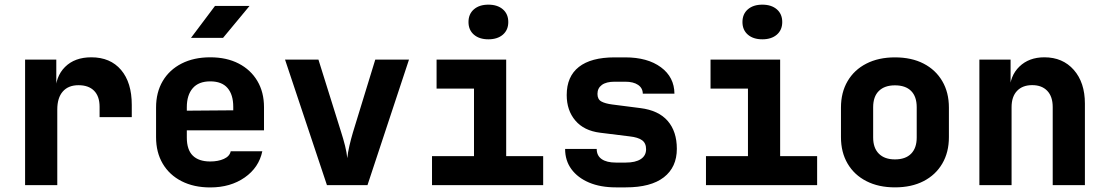

<svg xmlns="http://www.w3.org/2000/svg" viewBox="-20 -811 4840 841"><path d="M89.9 0V-550H226.6V-436.5H266.9L222.4 -403.2Q222.4 -475.7 264.9 -517.8Q307.3 -560 379.9 -560Q463.3 -560 510.3 -504.7Q557.2 -449.4 557.2 -351.8V-298H416.2V-343.3Q416.2 -389 392.2 -413.4Q368.1 -437.8 323.8 -437.8Q279.3 -437.8 255.1 -410.2Q230.9 -382.6 230.9 -331.3V0Z M900.8 10Q829.1 10 775.5 -17.3Q721.9 -44.7 692.7 -94.2Q663.6 -143.7 663.6 -210V-340Q663.6 -406.5 692.7 -455.9Q721.9 -505.3 775.5 -532.7Q829.1 -560 900.8 -560Q972.6 -560 1025.4 -532.7Q1078.1 -505.5 1107.3 -456.3Q1136.4 -407.2 1136.4 -341.5V-240.1H798.3V-208.5Q798.3 -155.1 824.4 -129.4Q850.5 -103.7 900.8 -103.7Q935.6 -103.7 960.8 -115.1Q986.1 -126.5 990.6 -148.5H1129Q1114 -76.9 1051.8 -33.5Q989.5 10 900.8 10ZM1001.7 -316.4V-343.2Q1001.7 -396.3 976.7 -425.4Q951.7 -454.6 900.8 -454.6Q850 -454.6 824.2 -424.6Q798.3 -394.6 798.3 -341.5V-326.2L1011.2 -327.9ZM816.5 -645 921.7 -785H1073L956.9 -645Z M1412.1 0 1228.5 -550H1374.8L1474.4 -231.8Q1483.7 -203.1 1491.3 -173Q1498.8 -142.9 1501.2 -118.3Q1503.6 -142.9 1510.6 -173Q1517.6 -203.1 1525.9 -231L1623.8 -550H1771.5L1589.6 0Z M1872.3 0V-127H2056.2V-423H1892.3V-550H2197.2V-127H2359.2V0ZM2119.2 -638.8Q2079.5 -638.8 2055.8 -659.2Q2032.1 -679.7 2032.1 -714.5Q2032.1 -749.6 2055.8 -770.1Q2079.5 -790.6 2119.2 -790.6Q2159 -790.6 2182.7 -770.1Q2206.4 -749.6 2206.4 -714.5Q2206.4 -679.7 2182.7 -659.2Q2159 -638.8 2119.2 -638.8Z M2677.2 9.7Q2610.2 9.7 2560.3 -11.3Q2510.5 -32.4 2482.9 -70Q2455.3 -107.6 2455.3 -158.6H2593.7Q2593.7 -129.1 2615.6 -114Q2637.5 -98.9 2677.2 -98.9H2721.2Q2763.5 -98.9 2786.8 -114.1Q2810 -129.3 2810 -157.4Q2810 -184.1 2792.3 -196.8Q2774.6 -209.6 2738.2 -213.6L2608.3 -229.7Q2537.9 -238.5 2500.1 -283Q2462.3 -327.4 2462.3 -394.7Q2462.3 -476 2515.6 -517.8Q2568.9 -559.7 2672.1 -559.7H2718.6Q2816.4 -559.7 2875 -516.4Q2933.6 -473.1 2934.2 -400.6H2795.6Q2795.3 -425.3 2774.9 -439.2Q2754.5 -453.1 2718.6 -453.1H2672.1Q2635.4 -453.1 2616.2 -438.9Q2597 -424.7 2597 -399.8Q2597 -376 2613.9 -366.6Q2630.8 -357.3 2661.9 -353.3L2785.2 -337.5Q2864.5 -327.5 2904.6 -281.4Q2944.7 -235.3 2944.7 -159.1Q2944.7 -78.7 2887.9 -34.5Q2831 9.7 2721.2 9.7Z M3072.3 0V-127H3256.2V-423H3092.3V-550H3397.2V-127H3559.2V0ZM3319.2 -638.8Q3279.5 -638.8 3255.8 -659.2Q3232.1 -679.7 3232.1 -714.5Q3232.1 -749.6 3255.8 -770.1Q3279.5 -790.6 3319.2 -790.6Q3359 -790.6 3382.7 -770.1Q3406.4 -749.6 3406.4 -714.5Q3406.4 -679.7 3382.7 -659.2Q3359 -638.8 3319.2 -638.8Z M3900 9.7Q3828.1 9.7 3774.9 -17.6Q3721.7 -44.8 3692.7 -94.3Q3663.6 -143.8 3663.6 -210.3V-339.7Q3663.6 -406.3 3692.7 -455.7Q3721.7 -505.2 3774.9 -532.4Q3828.1 -559.7 3900 -559.7Q3972.9 -559.7 4025.6 -532.4Q4078.3 -505.2 4107.3 -455.7Q4136.4 -406.3 4136.4 -339.7V-210.3Q4136.4 -143.8 4107.3 -94.3Q4078.3 -44.8 4025.5 -17.6Q3972.8 9.7 3900 9.7ZM3900 -112.8Q3946.3 -112.8 3970.8 -137.7Q3995.4 -162.6 3995.4 -208.8V-341.2Q3995.4 -388.2 3970.8 -412.7Q3946.3 -437.2 3900 -437.2Q3854.7 -437.2 3829.7 -412.7Q3804.6 -388.2 3804.6 -341.2V-208.8Q3804.6 -162.6 3829.7 -137.7Q3854.7 -112.8 3900 -112.8Z M4269.9 0V-550H4406.6V-445H4446.9L4402.4 -412.1Q4403.2 -478.8 4445.2 -519.4Q4487.2 -560 4554.5 -560Q4634.9 -560 4683.5 -504.8Q4732.1 -449.5 4732.1 -357.3V0H4591.1V-342.1Q4591.1 -388.1 4567.3 -413.1Q4543.4 -438.1 4501.3 -438.1Q4458.9 -438.1 4434.9 -412.9Q4410.9 -387.7 4410.9 -341.5V0Z"/></svg>

Font: JetBrains Mono
Style: Regular
Weight: 400
Monospace: yes
Designer: Philipp Nurullin, Konstantin Bulenkov
Foundry: JetBrains
Version: Version 2.305